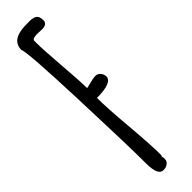

<svg xmlns="http://www.w3.org/2000/svg" viewBox="-269 -744 729 729"><g transform="rotate(-45 95.5 -379.0)"><path d="M112.3 -45.9 109.9 -39.6Q111.8 -33.7 111.8 -24.2Q111.8 -14.6 102.5 -6.8Q93.3 1 78.1 1Q49.3 1 49.3 -63Q49.3 -158.2 39.3 -422.9Q29.3 -687.5 19 -703.1Q19.5 -754.9 89.8 -758.3Q100.6 -758.8 118.9 -758.8Q137.2 -758.8 147.7 -752Q158.2 -745.1 158.2 -724.1Q158.2 -703.1 130.4 -703.1L106 -704.1Q78.1 -704.1 78.1 -692.9Q78.1 -646.5 85.4 -556.9Q92.8 -467.3 93.3 -424.3Q99.6 -425.3 110.4 -428.2Q135.7 -435.1 147.9 -435.1Q160.2 -435.1 168.2 -425.5Q176.3 -416 176.3 -404.3Q176.3 -371.6 93.3 -371.6Q93.3 -317.4 102.8 -209Q112.3 -100.6 112.3 -45.9Z"/></g></svg>

Font: Amatic
Style: Bold
Weight: 700
Width: 3
Version: Version 2.000; ttfautohint (v0.92-dirty) -l 8 -r 50 -G 50 -x